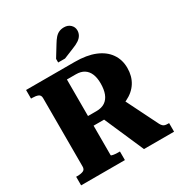

<svg xmlns="http://www.w3.org/2000/svg" viewBox="-212 -1088 1166 1238"><g transform="rotate(-30 371.0 -469.0)"><path d="M359 -321 499 0H723V-64H715Q703 -64 694 -66Q685 -68 678 -74.5Q671 -81 665 -92L542 -339ZM293 -74V-637H360Q397 -637 421 -621.5Q445 -606 457 -577Q469 -548 469 -507Q469 -462 457 -430.5Q445 -399 420 -382Q395 -365 356 -365H272V-293H373Q381 -293 388.5 -293.5Q396 -294 404 -294.5Q412 -295 417 -296Q499 -301 555 -328Q611 -355 639.5 -400.5Q668 -446 668 -507Q668 -568 636 -614Q604 -660 543 -685Q482 -710 393 -710H31V-646H41Q67 -646 83.5 -639Q100 -632 100 -610V-100Q100 -78 83.5 -71Q67 -64 41 -64H31V0H357V-64H347Q337 -64 327.5 -64.5Q318 -65 310.5 -66.5Q303 -68 298 -69.5Q293 -71 293 -74ZM350 -870 299 -787V-760H350L426 -791Q455 -802 473.5 -814.5Q492 -827 501 -843Q510 -859 510 -878Q510 -903 491.5 -920.5Q473 -938 444 -938Q423 -938 406.5 -930.5Q390 -923 376.5 -907.5Q363 -892 350 -870Z"/></g></svg>

Font: Roboto Serif 36pt
Style: Bold
Weight: 700
Version: Version 1.008